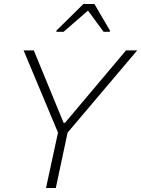

<svg xmlns="http://www.w3.org/2000/svg" viewBox="-20 -940 706 960"><path d="M210 0 270 -277 98 -688H149L298 -326H305L610 -688H666L318 -277L259 0ZM262 -781V-787L397 -920H452L530 -787L529 -781H498L420 -887L298 -781Z"/></svg>

Font: Saira Thin ExtraLight
Style: Italic
Weight: 250
Italic angle: -12°
Version: Version 1.101